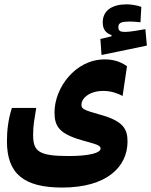

<svg xmlns="http://www.w3.org/2000/svg" viewBox="-20 -678 691 877"><path d="M264.2 178.7C467.3 178.7 562.5 84.5 562.5 -31.7C562.5 -88.4 543 -125 439 -153.8C359.9 -175.8 352.1 -181.2 352.1 -199.7C352.1 -229 388.2 -262.7 451.7 -262.7C486.8 -262.7 517.1 -252 540 -239.7L560.1 -375.5C533.7 -394 502.9 -406.7 458 -406.7C324.2 -406.7 229 -276.9 229 -164.6C229 -102.1 249.5 -67.4 353.5 -37.6C414.1 -20 439.5 -16.1 439.5 0.5C439.5 20 390.1 34.7 293.5 34.7C155.3 34.7 131.3 12.7 131.3 -62C131.3 -106.4 136.7 -129.9 145.5 -185.1H34.2C17.6 -131.8 11.7 -83 11.7 -32.7C11.7 114.7 87.9 178.7 264.2 178.7ZM443.8 -426.8 650.9 -469.7 644 -544.9C614.7 -539.6 572.8 -532.2 551.8 -532.2C530.3 -532.2 520.5 -536.1 520.5 -554.7C520.5 -575.2 537.6 -579.6 575.7 -579.6C586.9 -579.6 606.4 -578.1 621.6 -576.2L625.5 -646.5C609.4 -652.8 581.1 -658.2 558.6 -658.2C494.6 -658.2 449.2 -631.8 449.2 -575.7C449.2 -544.4 463.4 -525.9 489.3 -518.1V-512.2L438.5 -500Z"/></svg>

Font: Cascadia Code
Style: Bold
Weight: 700
Monospace: yes
Designer: Aaron Bell
Foundry: Saja Typeworks
Version: Version 2404.023